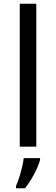

<svg xmlns="http://www.w3.org/2000/svg" viewBox="-20 -780 298 1021"><path d="M173 0H85V-760H173ZM193 70Q189 88 176.5 115.5Q164 143 147.5 171Q131 199 113 221H65V209Q73 192 81.5 165.5Q90 139 97 110.5Q104 82 106 61H193Z"/></svg>

Font: Noto Sans Old South Arabian
Style: Regular
Weight: 400
Designer: Monotype Design Team
Foundry: Monotype Imaging Inc.
Version: Version 2.001; ttfautohint (v1.8.4.7-5d5b)